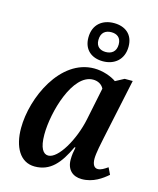

<svg xmlns="http://www.w3.org/2000/svg" viewBox="-119 -876 796 969"><g transform="rotate(15 279.0 -391.5)"><path d="M350 -592C409 -592 457 -628 457 -697C457 -762 413 -793 356 -793C297 -793 249 -759 249 -689C249 -624 293 -592 350 -592ZM352 -641C324 -641 301 -655 301 -690C301 -730 325 -745 355 -745C383 -745 406 -731 406 -695C406 -656 381 -641 352 -641ZM155 10C236 10 282 -44 325 -136H330C325 -112 322 -95 322 -71C322 -19 353 10 401 10C461 10 505 -23 534 -48L517 -83C498 -70 483 -60 466 -60C448 -60 437 -76 437 -107C437 -135 450 -196 455 -219L522 -535H480L435 -511C410 -529 364 -546 319 -546C142 -546 39 -319 39 -160C39 -63 78 10 155 10ZM207 -61C181 -61 161 -88 161 -159C161 -276 221 -490 328 -490C351 -490 373 -480 384 -458L349 -288C326 -177 259 -61 207 -61Z"/></g></svg>

Font: Noto Serif Condensed SemiBold
Style: Italic
Weight: 600
Width: 3
Italic angle: -12°
Designer: Monotype Design Team
Foundry: Monotype Imaging Inc.
Version: Version 2.014